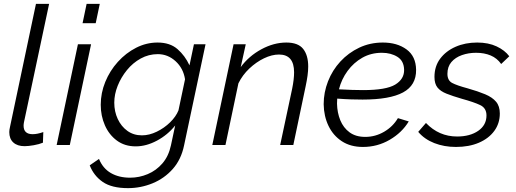

<svg xmlns="http://www.w3.org/2000/svg" viewBox="-20 -750 2671 993"><path d="M107 6Q70 6 49 -13Q28 -32 28 -67Q28 -78 32 -95L166 -730H234L104 -118Q103 -113 102.5 -108.5Q102 -104 102 -100Q102 -56 149 -56Q173 -56 204 -67L202 -12Q183 -4 155 1Q127 6 107 6Z M428 -730H496L475 -630H407ZM383 -521H451L341 0H273Z M642 223Q558 223 511.5 191Q465 159 444 105L492 72Q512 121 553.5 145Q595 169 653 169Q700 169 744 150.5Q788 132 820 95Q852 58 864 2L886 -101Q847 -52 791.5 -22.5Q736 7 682 7Q625 7 584.5 -23Q544 -53 522.5 -102Q501 -151 501 -208Q501 -269 524.5 -326.5Q548 -384 589.5 -430Q631 -476 684 -503Q737 -530 795 -530Q859 -530 898 -496Q937 -462 960 -412L983 -521H1043L932 2Q917 75 873.5 124Q830 173 769 198Q708 223 642 223ZM714 -50Q752 -50 791 -69Q830 -88 860 -117.5Q890 -147 903 -179L937 -340Q928 -397 888 -433.5Q848 -470 796 -470Q749 -470 708 -447.5Q667 -425 636.5 -387.5Q606 -350 588.5 -306Q571 -262 571 -219Q571 -173 589 -134.5Q607 -96 639 -73Q671 -50 714 -50Z M1188 -521H1251L1225 -403Q1267 -460 1331.5 -495Q1396 -530 1461 -530Q1522 -530 1548 -497Q1574 -464 1574 -406Q1574 -384 1570.5 -358.5Q1567 -333 1561 -305L1497 0H1429L1491 -291Q1501 -340 1501 -376Q1501 -468 1423 -468Q1386 -468 1345.5 -448.5Q1305 -429 1269.5 -395.5Q1234 -362 1213 -319L1146 0H1078Z M1857 10Q1793 10 1748 -19.5Q1703 -49 1679 -99Q1655 -149 1654 -211Q1654 -272 1676.5 -329.5Q1699 -387 1740.5 -432Q1782 -477 1838 -503.5Q1894 -530 1960 -530Q2034 -530 2082.5 -494.5Q2131 -459 2132 -389Q2133 -309 2064.5 -272Q1996 -235 1855 -235Q1828 -235 1796 -236Q1764 -237 1724 -240Q1723 -227 1723 -214Q1724 -167 1740 -128Q1756 -89 1788 -65.5Q1820 -42 1869 -42Q1921 -42 1966.5 -68.5Q2012 -95 2038 -139L2094 -122Q2059 -64 1995.5 -27Q1932 10 1857 10ZM1955 -477Q1899 -477 1854 -451.5Q1809 -426 1777.5 -383Q1746 -340 1733 -288Q1772 -286 1801.5 -285Q1831 -284 1858 -284Q1977 -284 2024 -312.5Q2071 -341 2070 -389Q2069 -435 2035.5 -456Q2002 -477 1955 -477Z M2338 10Q2277 10 2226 -10Q2175 -30 2143 -68L2183 -114Q2250 -44 2344 -44Q2411 -44 2453.5 -73.5Q2496 -103 2496 -153Q2496 -191 2463.5 -206.5Q2431 -222 2369 -239Q2321 -253 2289.5 -265.5Q2258 -278 2242.5 -297.5Q2227 -317 2227 -352Q2227 -407 2256.5 -446.5Q2286 -486 2336 -508Q2386 -530 2448 -530Q2506 -530 2548.5 -510Q2591 -490 2614 -459L2572 -419Q2551 -449 2518 -463Q2485 -477 2442 -477Q2403 -477 2369 -465Q2335 -453 2314.5 -429Q2294 -405 2294 -368Q2294 -334 2318.5 -321Q2343 -308 2399 -293Q2452 -278 2489 -262.5Q2526 -247 2545.5 -224Q2565 -201 2565 -163Q2565 -112 2536.5 -73Q2508 -34 2457 -12Q2406 10 2338 10Z"/></svg>

Font: Raleway
Style: Italic
Weight: 400
Italic angle: -12°
Designer: Matt McInerney, Pablo Impallari, Rodrigo Fuenzalida
Foundry: Matt McInerney, Pablo Impallari, Rodrigo Fuenzalida
Version: Version 4.026